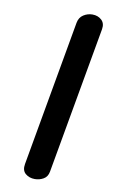

<svg xmlns="http://www.w3.org/2000/svg" viewBox="-100 -982 637 1036"><g transform="rotate(10 218.0 -464.0)"><path d="M167 0Q137 0 116 -17.5Q95 -35 101.5 -71L243 -869.5Q248.5 -899.5 271.2 -914Q294 -928.5 320 -928.5Q350.5 -928.5 370.2 -910.2Q390 -892 384.5 -859.5L241.5 -54Q236.5 -25 214.5 -12.5Q192.5 0 167 0Z"/></g></svg>

Font: Edu AU VIC WA NT Pre
Style: Bold
Weight: 700
Designer: Tina and Corey Anderson, Eben Sorkin, Mirko Velimirovic
Foundry: Google for Education
Version: Version 1.001